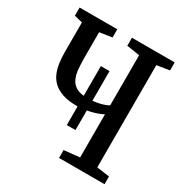

<svg xmlns="http://www.w3.org/2000/svg" viewBox="-171 -879 975 1015"><g transform="rotate(30 317.0 -371.5)"><path d="M277 -171V-531H330V-171ZM423.5 -321Q392 -304.5 349.8 -294.8Q307.5 -285 270.5 -285Q219 -285 183.8 -297.2Q148.5 -309.5 126.8 -330.2Q105 -351 94 -378.5Q83 -406 79 -437.2Q75 -468.5 75 -500.5V-681L25 -693V-743H255V-693L179.5 -681.5V-529Q179.5 -492.5 182.2 -459.8Q185 -427 196 -402Q207 -377 231.5 -362.8Q256 -348.5 300 -348.5Q326.5 -348.5 350.5 -352.5Q374.5 -356.5 393.5 -362.8Q412.5 -369 423.5 -376V-682L344.5 -694V-743H605.5V-694L528.5 -682V-58L606 -47V0H328.5V-48L423.5 -58Z"/></g></svg>

Font: Merriweather 24pt SemiCondensed
Style: Regular
Weight: 400
Width: 4
Designer: Eben Sorkin
Foundry: Eben Sorkin
Version: Version 2.100